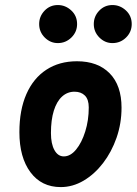

<svg xmlns="http://www.w3.org/2000/svg" viewBox="-20 -756 556 782"><path d="M227.5 6Q149 6 104 -54.5Q59 -115 59 -218Q59 -308 87.5 -372.8Q116 -437.5 168.8 -472Q221.5 -506.5 293.5 -506.5Q378.5 -506.5 426.8 -457.2Q475 -408 475 -317.5Q475 -253.5 454.8 -195.2Q434.5 -137 399.8 -91.8Q365 -46.5 320.5 -20.2Q276 6 227.5 6ZM240 -119Q267 -119 290 -147Q313 -175 327.2 -220.5Q341.5 -266 341.5 -318.5Q341.5 -351 325.8 -366.8Q310 -382.5 283.5 -382.5Q254.5 -382.5 232.8 -362.8Q211 -343 199.2 -305.2Q187.5 -267.5 187.5 -214Q187.5 -170 201.8 -144.5Q216 -119 240 -119ZM438 -580.5Q407.5 -580.5 384.8 -603.2Q362 -626 362 -658Q362 -689.5 384 -712.5Q406 -735.5 438 -735.5Q469 -735.5 492.8 -713.5Q516.5 -691.5 516.5 -658Q516.5 -626 493.5 -603.2Q470.5 -580.5 438 -580.5ZM215.5 -580.5Q185 -580.5 162.2 -603.2Q139.5 -626 139.5 -658Q139.5 -689.5 161.5 -712.5Q183.5 -735.5 215.5 -735.5Q246.5 -735.5 270.2 -713.5Q294 -691.5 294 -658Q294 -626 270.8 -603.2Q247.5 -580.5 215.5 -580.5Z"/></svg>

Font: Edu AU VIC WA NT Pre
Style: Bold
Weight: 700
Designer: Tina and Corey Anderson, Eben Sorkin, Mirko Velimirovic
Foundry: Google for Education
Version: Version 1.001